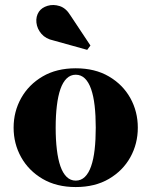

<svg xmlns="http://www.w3.org/2000/svg" viewBox="-20 -746 612 776"><path d="M286 10Q208.5 10 152.2 -23Q96 -56 65.5 -110.5Q35 -165 35 -230Q35 -295 65.5 -349.5Q96 -404 152.2 -437Q208.5 -470 286 -470Q364 -470 420.2 -437Q476.5 -404 506.8 -349.5Q537 -295 537 -230Q537 -165 506.8 -110.5Q476.5 -56 420.2 -23Q364 10 286 10ZM286 -16Q307.5 -16 323 -31Q338.5 -46 348.2 -74Q358 -102 362.5 -141.5Q367 -181 367 -230Q367 -279 362.5 -318.5Q358 -358 348.2 -386Q338.5 -414 323 -429Q307.5 -444 286 -444Q265 -444 249.5 -429Q234 -414 224.2 -386Q214.5 -358 209.8 -318.5Q205 -279 205 -230Q205 -181 209.8 -141.5Q214.5 -102 224.2 -74Q234 -46 249.5 -31Q265 -16 286 -16ZM332.5 -544.5 196 -582.5Q165 -589 147.5 -609.2Q130 -629.5 127.2 -654.5Q124.5 -679.5 137.5 -699Q149 -715.5 172.2 -722.5Q195.5 -729.5 221 -721.5Q246.5 -713.5 264.5 -684L345.5 -562Z"/></svg>

Font: Bodoni Moda 9pt ExtraBold
Style: Regular
Weight: 800
Designer: Owen Earl
Foundry: indestructible type
Version: Version 2.005